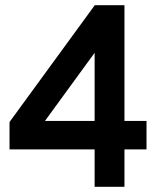

<svg xmlns="http://www.w3.org/2000/svg" viewBox="-20 -720 606 740"><path d="M344.7 0V-637L410.7 -607L103 -185L90.3 -254H544.7V-144.3H16.7V-249.7L345.3 -700H459.7V0Z"/></svg>

Font: Fustat
Style: Regular
Weight: 400
Designer: Mohamed Gaber, Khaled Hosny, Laura Garcia Mut
Foundry: Kief Type Foundry, Alif Type Foundry, Hard Type Foundry
Version: Version 1.007